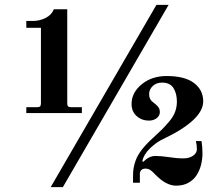

<svg xmlns="http://www.w3.org/2000/svg" viewBox="-20 -750 900 788"><path d="M520 -323Q520 -370 561.5 -404Q603 -438 664 -438Q738 -438 776 -409.5Q814 -381 814 -334Q814 -258 651 -180Q624 -168 597 -142.5Q570 -117 564 -88L568 -86Q592 -110 618 -110Q639 -110 674 -105Q704 -100 733 -100Q757 -100 772.5 -111Q788 -122 788 -137Q788 -155 784 -171H807Q811 -147 811 -121Q811 -98 805.5 -75Q800 -52 787.5 -32Q775 -12 753.5 0Q732 12 703 12Q661 12 617 -34Q605 -47 596.5 -52.5Q588 -58 576 -58Q566 -58 560 -52Q554 -46 554 -37V0H526V-28Q526 -45 528 -58.5Q530 -72 537 -92Q544 -112 562 -135.5Q580 -159 608 -184Q632 -206 645 -219Q658 -232 675 -252Q692 -272 699 -292Q706 -312 706 -333Q706 -366 692 -388.5Q678 -411 645 -411Q622 -411 607 -397Q592 -383 592 -364Q592 -341 609 -330Q622 -320 629 -311.5Q636 -303 636 -290Q636 -275 623 -265Q610 -255 591 -255Q562 -255 541 -273.5Q520 -292 520 -323ZM88 -286V-310H132Q141 -310 144.5 -313.5Q148 -317 148 -326V-636H88V-664H115Q143 -664 167.5 -676.5Q192 -689 201 -712H256V-326Q256 -317 259.5 -313.5Q263 -310 272 -310H316V-286ZM188 18 622 -730H672L238 18Z"/></svg>

Font: Old Standard TT
Style: Bold
Weight: 700
Designer: Alexey Kryukov <alexios@thessalonica.org.ru>
Version: Version 2.2